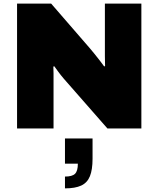

<svg xmlns="http://www.w3.org/2000/svg" viewBox="-20 -708 873 1058"><path d="M74 0V-688H262L476 -441Q485 -431 500 -412Q515 -393 530.5 -373.5Q546 -354 554 -342L559 -344Q558 -372 558 -399.5Q558 -427 558 -441V-688H759V0H572L331 -275Q314 -295 302 -311.5Q290 -328 279 -343L274 -341Q275 -322 275 -303Q275 -284 275 -275V0ZM338 330V265Q378 265 393.5 249.5Q409 234 409 194H338V55H490V167Q490 227 475.5 263Q461 299 427.5 314.5Q394 330 338 330Z"/></svg>

Font: Archivo SemiBold Black
Style: Regular
Weight: 900
Version: Version 2.001